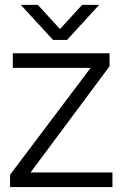

<svg xmlns="http://www.w3.org/2000/svg" viewBox="-20 -763 504 783"><path d="M21 0H438.5V-59.6H104.5L426.8 -492.7V-545.9H32.2V-486.3H349.6L21 -50.3ZM64.9 -743.2 196.3 -600.1H253.4L384.3 -743.2H314.9L224.6 -644.5L134.3 -743.2Z"/></svg>

Font: Guggenheim Sans Display Light
Style: Regular
Weight: 300
Designer: Modified by Tom Baber under direction of Pentagram Design 2023
Foundry: rsms
Version: Version 1.001;Glyphs 3.1.2 (3151)